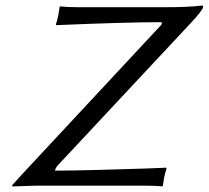

<svg xmlns="http://www.w3.org/2000/svg" viewBox="-20 -671 754 694"><path d="M178.7 -54.2Q236.8 -54.2 337.4 -56.9Q438 -59.6 509.3 -62L580.6 -64.9L582 -62Q576.7 -45.9 573.2 -28.8Q573.2 -27.8 568.8 0L566.4 2.9Q543 0 496.1 0H112.8L25.4 2.9L23.4 -1Q31.7 -9.3 43.2 -22.5Q54.7 -35.6 57.1 -38.1L561 -579.1Q564 -582.5 564.9 -585.2Q565.9 -587.9 564.5 -589.4Q563 -590.8 560.5 -590.8Q437.5 -590.8 183.1 -580.1L182.1 -583Q187.5 -599.1 190.9 -616.2Q190.9 -617.2 195.3 -645L197.8 -647.9Q221.2 -645 258.3 -645H582Q663.1 -645 709.5 -650.9Q715.3 -650.9 713.9 -645Q711.4 -632.8 672.4 -590.8L187.5 -71.8Q180.7 -63.5 178.7 -54.2Z"/></svg>

Font: Linux Biolinum
Style: Italic
Weight: 400
Italic angle: -12°
Designer: Philipp H. Poll
Foundry: Philipp H. Poll
Version: Version 1.1.3 ; ttfautohint (v0.9)